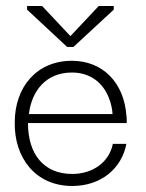

<svg xmlns="http://www.w3.org/2000/svg" viewBox="-20 -608 485 638"><path d="M220 10C315 10 384 -47 400 -130H355C343 -69 288 -30 220 -30C125 -30 73 -96 73 -199H401C401 -203 401 -207 401 -212C401 -217 401 -221 400 -224C392 -335 320 -406 219 -406C102 -406 29 -319 29 -201C27 -85 97 10 220 10ZM76 -229C85 -304 131 -367 219 -367C283 -367 322 -330 340 -287C349 -266 353 -246 354 -229ZM70 -576 203 -452H224L358 -576V-588H308L214 -488L120 -588H70Z"/></svg>

Font: OSH Darker Grotesque
Style: Regular
Weight: 400
Designer: Gabriel Lam
Foundry: TypeRant
Version: Version 1.000;Glyphs 3.1.1 (3148)